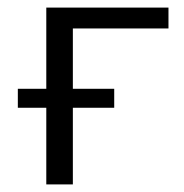

<svg xmlns="http://www.w3.org/2000/svg" viewBox="-20 -486 486 506"><path d="M172 -411V-252H281V-202H172V0H102V-202H27V-252H102V-466H424V-411Z"/></svg>

Font: Ysabeau SC
Style: Regular
Weight: 400
Designer: Christian Thalmann (Catharsis Fonts)
Version: Version 0.003